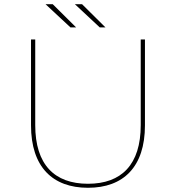

<svg xmlns="http://www.w3.org/2000/svg" viewBox="-20 -887 834 910"><path d="M397 3C564 3 667 -95 667 -293V-700H647V-294C647 -107 556 -16 397 -16C238 -16 147 -107 147 -294V-700H127V-293C127 -95 230 3 397 3ZM480 -757 369 -867H335L453 -757ZM341 -757 230 -867H196L314 -757Z"/></svg>

Font: Montserrat-Alt1 Thin
Style: Regular
Weight: 100
Designer: Differentunic
Foundry: Differentunic
Version: Version 7.222